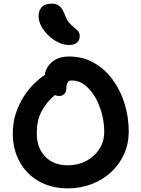

<svg xmlns="http://www.w3.org/2000/svg" viewBox="-20 -1020 773 1050"><path d="M351 10Q261 10 193 -28.5Q125 -67 87.5 -135Q50 -203 50 -290Q50 -350 67 -401Q84 -452 110.5 -493Q137 -534 167.5 -563.5Q198 -593 225 -610Q230 -651 264.5 -681Q299 -711 358 -711Q432 -711 492 -677.5Q552 -644 595 -586Q638 -528 661 -454Q684 -380 684 -300Q684 -234 658.5 -177.5Q633 -121 588 -79Q543 -37 482 -13.5Q421 10 351 10ZM181 -290Q181 -213 226.5 -164.5Q272 -116 351 -116Q406 -116 451 -139.5Q496 -163 523 -204.5Q550 -246 550 -300Q550 -349 537 -398.5Q524 -448 500 -489Q476 -530 443.5 -555Q411 -580 372 -580Q357 -580 350 -569Q343 -558 343 -539Q343 -518 332 -506.5Q321 -495 304 -495Q292 -495 280 -500Q234 -462 207.5 -411.5Q181 -361 181 -290ZM356 -774Q328 -774 299 -788Q270 -802 245.5 -825.5Q221 -849 206 -876.5Q191 -904 191 -931Q191 -962 208 -981Q225 -1000 262 -1000Q287 -1000 304 -987.5Q321 -975 334 -941Q344 -912 358 -896Q372 -880 385.5 -869.5Q399 -859 407.5 -849Q416 -839 416 -822Q416 -800 401 -787Q386 -774 356 -774Z"/></svg>

Font: Shantell Sans Normal
Style: Regular
Weight: 600
Designer: Stephen Nixon, Anya Danilova, Shantell Martin
Foundry: Arrow Type
Version: Version 1.009;[a7da0bfa3]